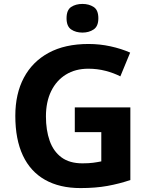

<svg xmlns="http://www.w3.org/2000/svg" viewBox="-20 -948 764 978"><path d="M361 -401H644V-31Q588 -12 527.5 -1Q467 10 390 10Q284 10 209.5 -32Q135 -74 96.5 -156Q58 -238 58 -358Q58 -470 101.5 -552Q145 -634 228 -679Q311 -724 431 -724Q488 -724 543 -712Q598 -700 643 -680L593 -559Q560 -576 518 -587Q476 -598 430 -598Q364 -598 315.5 -568Q267 -538 240.5 -483.5Q214 -429 214 -355Q214 -285 233 -231Q252 -177 293 -146.5Q334 -116 400 -116Q432 -116 454.5 -119Q477 -122 496 -126V-275H361ZM400 -928Q433 -928 457 -912.5Q481 -897 481 -855Q481 -814 457 -798Q433 -782 400 -782Q366 -782 342.5 -798Q319 -814 319 -855Q319 -897 342.5 -912.5Q366 -928 400 -928Z"/></svg>

Font: Noto Sans Thaana
Style: Regular
Weight: 400
Designer: Monotype Design Team
Foundry: Monotype Imaging Inc.
Version: Version 2.001